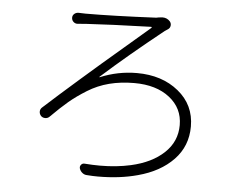

<svg xmlns="http://www.w3.org/2000/svg" viewBox="-53 -790 1105 884"><g transform="rotate(5 500.0 -348.0)"><path d="M277.3 -662.1Q265.6 -661.1 257.3 -668.5Q249 -675.8 248.5 -687Q248 -698.2 256.3 -705.6Q264.6 -712.9 276.4 -712.9Q291 -711.9 308.6 -711.9Q431.6 -711.9 634.8 -721.7Q637.7 -722.7 644 -723.6Q650.4 -724.6 653.3 -724.6Q658.2 -725.6 663.1 -725.6Q684.6 -725.6 698.2 -710Q705.1 -701.2 703.6 -690.4Q702.1 -679.7 693.4 -673.8Q681.6 -666 678.7 -664.1Q519.5 -537.1 397.5 -427.7Q396.5 -426.8 397 -426.3Q397.5 -425.8 398.4 -425.8Q480.5 -460 568.4 -460Q684.6 -460 760.7 -397.9Q836.9 -335.9 836.9 -236.3Q836.9 -145.5 776.4 -82.5Q715.8 -19.5 613.3 7.8Q531.2 30.3 429.7 30.3Q406.2 30.3 380.9 28.3Q368.2 28.3 358.4 20.5Q348.6 12.7 344.7 1Q341.8 -8.8 348.1 -16.6Q354.5 -24.4 364.3 -23.4Q401.4 -20.5 435.5 -20.5Q511.7 -20.5 577.1 -35.2Q672.9 -56.6 729 -109.4Q785.2 -162.1 785.2 -238.3Q785.2 -316.4 723.6 -364.7Q662.1 -413.1 560.5 -413.1Q498 -413.1 444.8 -399.4Q391.6 -385.7 345.2 -356.9Q298.8 -328.1 264.6 -299.3Q230.5 -270.5 184.6 -224.6Q176.8 -216.8 165 -216.8Q153.3 -216.8 145.5 -224.6Q137.7 -233.4 137.7 -244.1Q137.7 -255.9 146.5 -263.7Q212.9 -324.2 306.6 -406.2Q400.4 -488.3 496.6 -570.3Q592.8 -652.3 616.2 -672.9Q618.2 -674.8 617.2 -676.3Q616.2 -677.7 614.3 -677.7Q420.9 -671.9 311.5 -665Q297.9 -664.1 277.3 -662.1Z"/></g></svg>

Font: Gen Jyuu Gothic Light
Style: Regular
Weight: 200
Designer: [Source Han Sans]
Ryoko NISHIZUKA  (kana & ideographs); Paul D. Hunt (Latin, Greek & Cyrillic); Wenlong ZHANG  (bopomofo
Version: Version 1.002.20150607